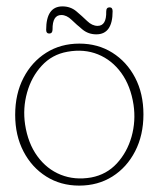

<svg xmlns="http://www.w3.org/2000/svg" viewBox="-20 -571 497 601"><path d="M228.5 -434.5Q286.5 -434.5 331.8 -406Q377 -377.5 403 -327.8Q429 -278 429 -213Q429 -148 403 -97.5Q377 -47 331.8 -18.5Q286.5 10 228 10Q170 10 124.8 -18.5Q79.5 -47 53.5 -97Q27.5 -147 27.5 -211.5Q27.5 -277 53.5 -327.2Q79.5 -377.5 124.8 -406Q170 -434.5 228.5 -434.5ZM265.5 -15.5Q313.5 -24.5 345.8 -59.5Q378 -94.5 391.8 -143.2Q405.5 -192 398 -243Q389 -302 359.8 -342.5Q330.5 -383 286.8 -400.8Q243 -418.5 191 -409Q143 -400.5 110.8 -365.5Q78.5 -330.5 64.8 -281.5Q51 -232.5 58.5 -181.5Q67.5 -122.5 97 -82Q126.5 -41.5 170.2 -24Q214 -6.5 265.5 -15.5ZM281.5 -463.5Q256.5 -463.5 238 -478.8Q219.5 -494 204 -509Q188.5 -524 172 -524Q144 -524 144.5 -479Q144.5 -466 134 -466Q124.5 -466 124.5 -477.5Q124.5 -551 175.5 -551Q200.5 -551 218.8 -535.8Q237 -520.5 252.8 -505.2Q268.5 -490 285.5 -490Q313.5 -490 312.5 -535Q312.5 -548 323 -548Q332.5 -548 332.5 -536Q332.5 -463.5 281.5 -463.5Z"/></svg>

Font: Fraunces 144pt SuperSoft Thin
Style: Regular
Weight: 100
Version: Version 1.000;[0bf87f6ff]